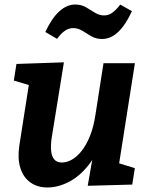

<svg xmlns="http://www.w3.org/2000/svg" viewBox="-20 -812 656 844"><path d="M190.3 12.1Q144.4 12.5 113 -10.5Q81.6 -33.5 69.1 -74.7Q56.6 -116 64.9 -171.5L110.1 -460.4L121.2 -434L40.8 -457.9L52.3 -530.9L260.9 -538L207 -204.7Q202.4 -172.8 204.8 -148.8Q207.1 -124.8 218.6 -111.2Q230.2 -97.6 252 -97.6Q273.1 -97.6 295.7 -110.1Q318.3 -122.6 338.8 -148.5Q359.2 -174.3 375.3 -213.7Q391.3 -253 399.5 -307L435 -534.3H573L500.8 -75.2L484.2 -99.9L572.8 -72.9L561.3 -0.6L365.6 4.7L395.8 -168.2L438.7 -242.1Q418.9 -154 377.8 -97.7Q336.6 -41.4 287.2 -14.8Q237.8 11.8 190.3 12.1ZM429.3 -640.6Q402.2 -640.6 381.5 -652.6Q360.8 -664.6 342.1 -676.6Q323.4 -688.5 301.4 -688.5Q282.7 -688.5 265.5 -676.9Q248.4 -665.2 230.7 -641.3L179.2 -671.4Q207.4 -732 240.6 -762Q273.9 -792.1 310.2 -792.1Q337.6 -792.1 358 -780.1Q378.3 -768.1 397.3 -756.1Q416.4 -744.2 438.1 -744.2Q457.1 -744.2 473.8 -756.2Q490.5 -768.2 508.5 -791.8L560 -763Q531.8 -701.7 499.2 -671.2Q466.6 -640.6 429.3 -640.6Z"/></svg>

Font: Bitter Thin
Style: Italic
Weight: 100
Italic angle: -9°
Designer: Sol Matas, and Bitter project Authors
Foundry: Sol Matas
Version: Version 2.002